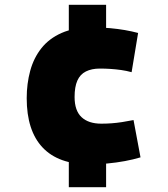

<svg xmlns="http://www.w3.org/2000/svg" viewBox="-20 -672 697 798"><path d="M352 11Q223 11 157 -59Q91 -129 91 -264Q91 -324 105.5 -377.5Q120 -431 152 -471.5Q184 -512 236 -535Q288 -558 365 -558Q404 -558 437 -555Q470 -552 499 -547Q528 -542 554 -535L527 -372Q505 -378 483.5 -381Q462 -384 440 -385.5Q418 -387 395 -387Q361 -387 337 -375Q313 -363 301.5 -337Q290 -311 290 -269Q290 -212 319 -185Q348 -158 401 -158Q422 -158 443 -159.5Q464 -161 487 -164.5Q510 -168 535 -173L564 -18Q534 -9 499 -2.5Q464 4 426.5 7.5Q389 11 352 11ZM266 106V-16L421 -9V106ZM266 -528V-652H421V-540Z"/></svg>

Font: Georama ExtraCondensed Thin ExtraBold
Style: Regular
Weight: 800
Version: Version 1.001